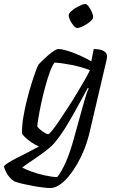

<svg xmlns="http://www.w3.org/2000/svg" viewBox="-80 -747 584 967"><path d="M173 200Q162 200 139 197.5Q116 195 88.5 190Q61 185 35 179Q9 173 -9 166Q-35 147 -46.5 125Q-58 103 -60 91Q-57 85 -40.5 74Q-24 63 2 50Q28 37 58 21.5Q88 6 116 -9Q96 -18 77 -31Q58 -44 45.5 -56.5Q33 -69 31 -75Q30 -112 37.5 -157Q45 -202 56.5 -247Q68 -292 80 -330Q92 -368 101.5 -393Q111 -418 114 -422Q121 -430 134 -442.5Q147 -455 162.5 -468.5Q178 -482 192 -491Q206 -500 214 -500Q232 -500 259.5 -491.5Q287 -483 319 -469Q351 -455 380 -438L392 -500Q400 -500 411.5 -499Q423 -498 434 -494Q445 -490 452 -482.5Q459 -475 459 -462Q459 -461 458.5 -455.5Q458 -450 456 -442L368 -67Q359 -31 344 6.5Q329 44 309 78.5Q289 113 266.5 140.5Q244 168 220 184Q196 200 173 200ZM208 145Q230 118 251 70.5Q272 23 290 -42L343 -233Q350 -257 356.5 -276.5Q363 -296 367 -301L362 -304Q337 -258 309.5 -207.5Q282 -157 253.5 -110.5Q225 -64 195 -28Q184 -14 161.5 4Q139 22 113 40Q87 58 65 73Q43 88 32 97Q46 105 77 116.5Q108 128 144 136Q180 144 208 145ZM163 -71Q167 -71 182 -89Q197 -107 217.5 -137.5Q238 -168 261.5 -204Q285 -240 307 -276.5Q329 -313 347 -344.5Q365 -376 373 -394Q329 -410 283 -419.5Q237 -429 195 -432Q184 -419 172 -386.5Q160 -354 148.5 -312.5Q137 -271 128 -229Q119 -187 113.5 -154.5Q108 -122 108 -110Q117 -97 136 -84Q155 -71 163 -71ZM309 -606Q301 -606 291 -617.5Q281 -629 273.5 -644Q266 -659 266 -670Q266 -678 276 -688Q286 -698 300 -706.5Q314 -715 327.5 -721Q341 -727 348 -727Q357 -727 366 -715Q375 -703 382 -687.5Q389 -672 389 -661Q389 -653 379.5 -643.5Q370 -634 356.5 -625.5Q343 -617 330 -611.5Q317 -606 309 -606Z"/></svg>

Font: Texturina Medium 12pt Light
Style: Italic
Weight: 300
Italic angle: -11°
Version: Version 1.002